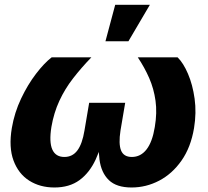

<svg xmlns="http://www.w3.org/2000/svg" viewBox="-20 -790 885 817"><path d="M211.4 7.8Q150.4 7.8 104.5 -21.2Q58.6 -50.3 37.6 -106.7Q16.6 -163.1 30.3 -245.1Q41.5 -311 69.8 -370.6Q98.1 -430.2 133.3 -476.1Q168.5 -522 199.7 -545.9H368.7Q326.2 -502 291.3 -457Q256.3 -412.1 232.7 -361.1Q209 -310.1 198.7 -249.5Q188.5 -185.5 202.6 -153.8Q216.8 -122.1 253.9 -122.1Q288.6 -122.1 309.3 -149.9Q330.1 -177.7 339.4 -234.4L359.4 -352.5H512.7L492.7 -234.4Q483.9 -177.7 495.1 -149.9Q506.3 -122.1 541 -122.1Q578.6 -122.1 603.5 -154.1Q628.4 -186 638.7 -249.5Q648.9 -310.1 641.8 -361.1Q634.8 -412.1 615 -457.5Q595.2 -502.9 566.4 -545.9H735.8Q760.3 -522 780 -475.8Q799.8 -429.7 808.1 -370.1Q816.4 -310.5 805.7 -245.1Q792 -163.1 752.4 -106.7Q712.9 -50.3 657.2 -21.2Q601.6 7.8 540 7.8Q475.6 7.8 443.1 -23.7Q410.6 -55.2 403.3 -111.3Q396 -167.5 406.2 -242.2H427.7Q413.1 -167.5 387 -111.1Q360.8 -54.7 318.1 -23.4Q275.4 7.8 211.4 7.8ZM428.7 -614.3 470.2 -769.5H617.7L526.4 -614.3Z"/></svg>

Font: Inter ExtraBold
Style: Italic
Weight: 800
Italic angle: -9.3988°
Designer: Rasmus Andersson
Foundry: rsms
Version: Version 4.001;git-66647c0bb